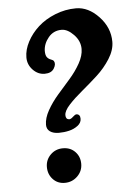

<svg xmlns="http://www.w3.org/2000/svg" viewBox="-52 -755 557 804"><g transform="rotate(-5 226.0 -353.0)"><path d="M181.6 -202.1Q158.2 -202.1 144.3 -211.9Q130.4 -221.7 130.4 -240.2Q130.4 -268.1 148.4 -300.3Q166.5 -332.5 192.4 -362.3Q218.3 -392.1 244.4 -421.6Q270.5 -451.2 288.6 -483.4Q306.6 -515.6 306.6 -543.9Q306.6 -577.6 280.8 -604.2Q254.9 -630.9 230 -630.9Q195.8 -630.9 174.6 -605.2Q153.3 -579.6 152.3 -549.3Q152.3 -530.3 158.7 -522.2Q165 -514.2 174.6 -511Q184.1 -507.8 187 -502.9Q194.3 -490.2 183.1 -471.9Q171.9 -453.6 144 -453.6Q115.7 -453.6 94.5 -475.8Q73.2 -498 73.2 -528.3Q73.2 -560.5 90.8 -594Q108.4 -627.4 137.9 -654.3Q167.5 -681.2 209.7 -698.2Q252 -715.3 297.9 -715.3Q349.6 -715.3 393.6 -668.7Q437.5 -622.1 437.5 -562.5Q437.5 -527.8 414.6 -491.5Q391.6 -455.1 358.9 -425.3Q326.2 -395.5 293.5 -368.4Q260.7 -341.3 237.8 -316.4Q214.8 -291.5 214.8 -273.4Q214.8 -256.3 228.5 -254.9Q236.3 -254.4 245.8 -263.7Q255.4 -272.9 261.2 -272.9Q276.9 -272 276.9 -252.9Q276.9 -235.8 261 -223.9Q245.1 -211.9 224.4 -207Q203.6 -202.1 181.6 -202.1ZM263.2 -64.9Q263.2 -34.2 241.2 -12.7Q219.2 8.8 188 8.8Q157.7 8.8 138.2 -12.2Q118.7 -33.2 118.7 -63.5Q118.7 -93.8 139.9 -115Q161.1 -136.2 192.4 -136.2Q223.6 -136.2 243.4 -115.7Q263.2 -95.2 263.2 -64.9Z"/></g></svg>

Font: Cooper* SemiBold
Style: Italic
Weight: 600
Italic angle: -7°
Designer: Owen Earl
Foundry: indestructible type*
Version: Version 0.001